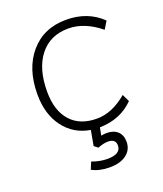

<svg xmlns="http://www.w3.org/2000/svg" viewBox="-129 -581 728 857"><g transform="rotate(-20 235.0 -153.0)"><path d="M97 -223Q97 -133 141 -83.5Q185 -34 266 -34Q338 -34 409 -94L426 -59Q363 5 264 7L257 44Q270 41 283 41Q316 41 335 58.5Q354 76 354 108Q354 145 325 167.5Q296 190 245 190Q196 190 161 171L175 137Q212 151 248 151Q312 151 312 110Q312 79 275 79Q254 79 227 90L209 76L222 4Q144 -9 98 -70.5Q52 -132 52 -226Q52 -348 115.5 -422Q179 -496 286 -496Q388 -496 455 -431L433 -395Q358 -456 282 -456Q195 -456 146 -394Q97 -332 97 -223Z"/></g></svg>

Font: Iunito ExtraLight
Style: Italic
Weight: 200
Italic angle: -4.541°
Designer: Vernon Adams
Foundry: Vernon Adams
Version: Version 2.001;November 30, 2019;FontCreator 12.0.0.2547 64-b